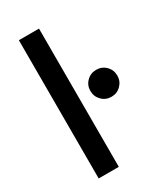

<svg xmlns="http://www.w3.org/2000/svg" viewBox="-184 -801 747 875"><g transform="rotate(-30 189.5 -364.0)"><path d="M173.3 -727.5V0H67.4V-727.5ZM304.7 -293Q274.9 -293 254.4 -313.7Q233.9 -334.5 233.9 -363.8Q233.9 -393.6 254.4 -414.1Q274.9 -434.6 304.7 -434.6Q334.5 -434.6 355 -414.1Q375.5 -393.6 375.5 -363.8Q375.5 -334.5 355 -313.7Q334.5 -293 304.7 -293Z"/></g></svg>

Font: Inter 20pt Medium
Style: Regular
Weight: 500
Version: Version 4.001;git-66647c0bb